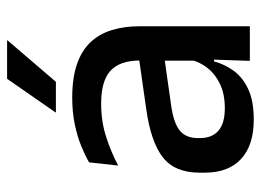

<svg xmlns="http://www.w3.org/2000/svg" viewBox="-117 -607 735 541"><g transform="rotate(-90 250.5 -336.5)"><path d="M447 0H349.5L353.5 -116L350 -131V-285L350.5 -309.5Q350.5 -366 321.8 -392.5Q293 -419 229.5 -419Q178 -419 134 -404.5Q90 -390 54.5 -371L63.5 -453Q83.5 -464.5 110.5 -475.5Q137.5 -486.5 171.5 -493.5Q205.5 -500.5 246 -500.5Q301.5 -500.5 340 -487.2Q378.5 -474 402 -449Q425.5 -424 436.2 -389Q447 -354 447 -311ZM184 11Q111.5 11 73 -24.8Q34.5 -60.5 34.5 -126.5V-141.5Q34.5 -211.5 77.8 -245.2Q121 -279 214 -292L361 -313L366.5 -242L225.5 -222Q175 -215 153.5 -197.8Q132 -180.5 132 -147V-140Q132 -106.5 152.8 -88.5Q173.5 -70.5 216 -70.5Q255 -70.5 283 -83.5Q311 -96.5 328.5 -118.2Q346 -140 352.5 -166.5L366 -101H348Q340 -71 321.5 -45.5Q303 -20 269.8 -4.5Q236.5 11 184 11ZM204.5 -548 299 -684H407V-682.5L290.5 -546.5H204.5Z"/></g></svg>

Font: Anek Kannada Medium
Style: Regular
Weight: 500
Designer: Vaishnavi Murthy, Maithili Shingre (Kannada) & Yesha Goshar (Latin)
Foundry: Ek Type
Version: Version 1.003